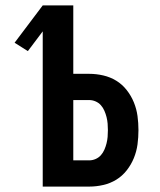

<svg xmlns="http://www.w3.org/2000/svg" viewBox="-20 -690 590 710"><path d="M138 0V-574L83 -501L34 -532L138 -670H251V-417H310Q336 -417 362 -411Q388 -405 410 -391.5Q432 -378 448.5 -357Q465 -336 475 -311.5Q485 -287 488.5 -261Q492 -235 492 -209Q492 -182 488.5 -156Q485 -130 475 -105.5Q465 -81 448.5 -60Q432 -39 410 -25.5Q388 -12 362 -6Q336 0 310 0ZM310 -97Q322 -97 333.5 -102Q345 -107 353 -116Q361 -125 366 -136.5Q371 -148 374 -160Q377 -172 378 -184Q379 -196 379 -209Q379 -221 378 -233Q377 -245 374 -257Q371 -269 366 -280.5Q361 -292 353 -301Q345 -310 333.5 -315Q322 -320 310 -320H251V-97Z"/></svg>

Font: Lode Term
Style: Bold
Weight: 700
Monospace: yes
Designer: Belleve Invis
Foundry: Belleve Invis
Version: Version 29.2.0